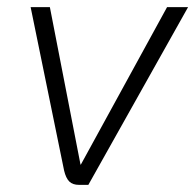

<svg xmlns="http://www.w3.org/2000/svg" viewBox="-20 -519 548 539"><path d="M160 -40 66 -499H120L206 -57H207L449 -499H508L228 0H202Q184 0 174.5 -9.5Q165 -19 160 -40Z"/></svg>

Font: Bai Jamjuree Light
Style: Italic
Weight: 300
Italic angle: -10°
Version: Version 1.000; ttfautohint (v1.6)